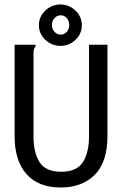

<svg xmlns="http://www.w3.org/2000/svg" viewBox="-20 -822 540 854"><path d="M251 12Q150 12 97.5 -48Q45 -108 45 -216V-623H138V-615Q132 -609 130.5 -602Q129 -595 129 -578V-215Q129 -143 156 -100.5Q183 -58 252 -58Q321 -58 348.5 -100.5Q376 -143 376 -218V-623H458V-219Q458 -100 401 -44Q344 12 251 12ZM249 -618Q210 -618 181.5 -645Q153 -672 153 -710Q153 -748 181.5 -775Q210 -802 249 -802Q287 -802 315.5 -775Q344 -748 344 -709Q344 -672 316 -645Q288 -618 249 -618ZM250 -668Q266 -668 277 -680.5Q288 -693 288 -710Q288 -729 277 -741.5Q266 -754 250 -754Q234 -754 222.5 -741.5Q211 -729 211 -710Q211 -693 222.5 -680.5Q234 -668 250 -668Z"/></svg>

Font: Inconsolata Medium
Style: Regular
Weight: 500
Monospace: yes
Designer: Raph Levien, Cyreal, Brenton Simpson
Foundry: Raph Levien, Cyreal, Google
Version: Version 3.001; ttfautohint (v1.8.2.53-6de2)